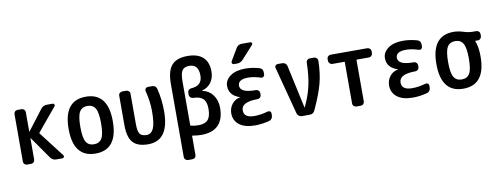

<svg xmlns="http://www.w3.org/2000/svg" viewBox="-74 -1171 4649 1797"><g transform="rotate(-10 2250.0 -273.0)"><path d="M99.6 0Q85 0 75.2 -9.8Q65.4 -19.5 65.4 -35.2V-485.4Q65.4 -500 75.2 -509.8Q85 -519.5 99.6 -519.5H137.7Q152.3 -519.5 162.6 -509.8Q172.9 -500 172.9 -485.4V-301.8Q172.9 -300.8 173.8 -300.3Q174.8 -299.8 175.8 -300.8L322.3 -492.2Q344.7 -520.5 377.9 -519.5H434.6Q444.3 -519.5 449.2 -510.3Q454.1 -501 447.3 -493.2L265.6 -274.4Q261.7 -270.5 265.6 -265.6L448.2 -28.3Q455.1 -20.5 450.7 -10.3Q446.3 0 434.6 0H377Q341.8 0 321.3 -29.3L175.8 -237.3Q173.8 -237.3 172.9 -236.3V-35.2Q172.9 -20.5 163.1 -10.3Q153.3 0 137.7 0Z M825.2 -402.8Q801.8 -442.4 750 -442.4Q698.2 -442.4 674.8 -402.8Q651.4 -363.3 651.4 -260.3Q651.4 -157.2 674.8 -117.7Q698.2 -78.1 750 -78.1Q801.8 -78.1 825.2 -117.7Q848.6 -157.2 848.6 -260.3Q848.6 -363.3 825.2 -402.8ZM960 -260.3Q960 9.8 750 9.8Q540 9.8 540 -260.3Q540 -530.3 750 -530.3Q960 -530.3 960 -260.3Z M1250 9.8Q1150.4 9.8 1105.5 -39.6Q1060.5 -88.9 1060.5 -205.1V-485.4Q1060.5 -500 1071.3 -509.8Q1082 -519.5 1096.7 -519.5H1131.8Q1146.5 -519.5 1157.2 -509.8Q1168 -500 1168 -485.4V-194.3Q1168 -127.9 1186 -103Q1204.1 -78.1 1250 -78.1Q1293.9 -78.1 1315.9 -125.5Q1337.9 -172.9 1337.9 -289.1Q1337.9 -380.9 1311.5 -485.4Q1308.6 -499 1316.9 -509.3Q1325.2 -519.5 1337.9 -519.5H1378.9Q1414.1 -519.5 1422.9 -486.3Q1449.2 -379.9 1449.2 -269.5Q1449.2 9.8 1250 9.8Z M1667 -511.7V-98.6Q1667 -94.7 1671.9 -92.8Q1705.1 -84 1745.1 -84Q1805.7 -84 1834 -115.7Q1862.3 -147.5 1862.3 -219.7Q1862.3 -286.1 1832.5 -314.9Q1802.7 -343.8 1737.3 -344.7Q1723.6 -344.7 1712.9 -355.5Q1702.1 -366.2 1702.1 -379.9V-401.4Q1702.1 -416 1712.4 -425.8Q1722.7 -435.5 1738.3 -436.5Q1841.8 -442.4 1841.8 -540Q1841.8 -646.5 1753.9 -646.5Q1706.1 -646.5 1686.5 -617.7Q1667 -588.9 1667 -511.7ZM1591.8 219.7Q1577.1 219.7 1566.4 210Q1555.7 200.2 1555.7 184.6V-508.8Q1555.7 -631.8 1602.5 -686Q1649.4 -740.2 1753.9 -740.2Q1850.6 -740.2 1900.4 -693.8Q1950.2 -647.5 1950.2 -558.6Q1950.2 -497.1 1918.5 -454.1Q1886.7 -411.1 1834 -398.4Q1833 -398.4 1833 -397.5Q1833 -395.5 1835 -394.5Q1895.5 -382.8 1933.1 -332.5Q1970.7 -282.2 1970.7 -209Q1970.7 -100.6 1916 -45.4Q1861.3 9.8 1755.9 9.8Q1715.8 9.8 1672.9 2Q1667 0 1667 5.9V184.6Q1667 199.2 1657.2 209.5Q1647.5 219.7 1631.8 219.7Z M2171.9 -273.4Q2173.8 -273.4 2173.8 -274.4Q2173.8 -275.4 2171.9 -275.4Q2070.3 -308.6 2070.3 -398.4Q2070.3 -454.1 2122.6 -492.2Q2174.8 -530.3 2265.6 -530.3Q2330.1 -530.3 2398.4 -510.7Q2431.6 -501 2430.7 -464.8V-445.3Q2430.7 -432.6 2420.4 -424.8Q2410.2 -417 2397.5 -420.9Q2331.1 -442.4 2278.3 -442.4Q2181.6 -442.4 2180.7 -382.8Q2180.7 -313.5 2330.1 -314.5Q2344.7 -314.5 2355 -304.2Q2365.2 -293.9 2365.2 -279.3V-263.7Q2365.2 -249 2355 -238.8Q2344.7 -228.5 2330.1 -228.5Q2174.8 -228.5 2174.8 -148.4Q2174.8 -78.1 2274.4 -78.1Q2335.9 -78.1 2402.3 -97.7Q2415 -101.6 2425.3 -94.7Q2435.5 -87.9 2435.5 -75.2V-54.7Q2435.5 -39.1 2426.3 -25.9Q2417 -12.7 2402.3 -8.8Q2332 9.8 2265.6 9.8Q2168.9 9.8 2116.7 -30.8Q2064.5 -71.3 2064.5 -139.6Q2064.5 -189.5 2094.2 -227.5Q2124 -265.6 2171.9 -273.4ZM2275.4 -764.6H2355.5Q2365.2 -764.6 2369.6 -755.4Q2374 -746.1 2367.2 -738.3L2257.8 -617.2Q2233.4 -589.8 2200.2 -589.8H2169.9Q2158.2 -589.8 2152.8 -600.1Q2147.5 -610.4 2153.3 -620.1L2221.7 -735.4Q2239.3 -764.6 2275.4 -764.6Z M2666 -34.2 2546.9 -486.3Q2543 -499 2551.3 -509.3Q2559.6 -519.5 2573.2 -519.5H2617.2Q2632.8 -519.5 2645 -509.8Q2657.2 -500 2660.2 -485.4L2749 -76.2Q2749 -75.2 2750 -75.2Q2752 -75.2 2752 -77.1Q2798.8 -173.8 2819.8 -267.6Q2840.8 -361.3 2842.8 -484.4Q2842.8 -499 2853 -509.3Q2863.3 -519.5 2877.9 -519.5H2918Q2931.6 -519.5 2942.4 -509.3Q2953.1 -499 2953.1 -485.4Q2951.2 -367.2 2925.8 -270Q2900.4 -172.9 2835 -32.2Q2821.3 0 2785.2 0H2710.9Q2695.3 0 2682.6 -9.8Q2669.9 -19.5 2666 -34.2Z M3077.1 -431.6Q3062.5 -431.6 3051.8 -442.4Q3041 -453.1 3041 -467.8V-485.4Q3041 -500 3051.3 -509.8Q3061.5 -519.5 3077.1 -519.5H3422.9Q3437.5 -519.5 3448.2 -509.8Q3459 -500 3459 -485.4V-467.8Q3459 -453.1 3448.7 -442.4Q3438.5 -431.6 3422.9 -431.6H3309.6Q3305.7 -431.6 3305.7 -427.7V-35.2Q3305.7 -20.5 3295.4 -10.3Q3285.2 0 3269.5 0H3230.5Q3215.8 0 3205.1 -9.8Q3194.3 -19.5 3194.3 -35.2V-427.7Q3194.3 -431.6 3190.4 -431.6Z M3671.9 -273.4Q3673.8 -273.4 3673.8 -274.4Q3673.8 -275.4 3671.9 -275.4Q3570.3 -308.6 3570.3 -398.4Q3570.3 -454.1 3622.6 -492.2Q3674.8 -530.3 3765.6 -530.3Q3830.1 -530.3 3898.4 -510.7Q3931.6 -501 3930.7 -464.8V-445.3Q3930.7 -432.6 3920.4 -424.8Q3910.2 -417 3897.5 -420.9Q3831.1 -442.4 3778.3 -442.4Q3681.6 -442.4 3680.7 -382.8Q3680.7 -313.5 3830.1 -314.5Q3844.7 -314.5 3855 -304.2Q3865.2 -293.9 3865.2 -279.3V-263.7Q3865.2 -249 3855 -238.8Q3844.7 -228.5 3830.1 -228.5Q3674.8 -228.5 3674.8 -148.4Q3674.8 -78.1 3774.4 -78.1Q3835.9 -78.1 3902.3 -97.7Q3915 -101.6 3925.3 -94.7Q3935.5 -87.9 3935.5 -75.2V-54.7Q3935.5 -39.1 3926.3 -25.9Q3917 -12.7 3902.3 -8.8Q3832 9.8 3765.6 9.8Q3668.9 9.8 3616.7 -30.8Q3564.5 -71.3 3564.5 -139.6Q3564.5 -189.5 3594.2 -227.5Q3624 -265.6 3671.9 -273.4Z M4320.3 -402.8Q4296.9 -442.4 4245.1 -442.4Q4193.4 -442.4 4169.9 -402.8Q4146.5 -363.3 4146.5 -260.3Q4146.5 -157.2 4169.9 -117.7Q4193.4 -78.1 4245.1 -78.1Q4296.9 -78.1 4320.3 -117.7Q4343.8 -157.2 4343.8 -260.3Q4343.8 -363.3 4320.3 -402.8ZM4245.1 -530.3Q4288.1 -530.3 4335.9 -515.1Q4383.8 -500 4420.9 -500H4456.1Q4470.7 -500 4481 -490.2Q4491.2 -480.5 4491.2 -464.8V-448.2Q4491.2 -433.6 4481 -422.9Q4470.7 -412.1 4456.1 -412.1H4430.7H4429.7V-411.1L4430.7 -410.2Q4455.1 -352.5 4455.1 -259.8Q4455.1 9.8 4245.1 9.8Q4035.2 9.8 4035.2 -260.3Q4035.2 -530.3 4245.1 -530.3Z"/></g></svg>

Font: Rounded-L Mgen+ 1m medium
Style: Regular
Weight: 500
Designer: [Source Han Sans]
Ryoko NISHIZUKA  (kana & ideographs); Paul D. Hunt (Latin, Greek & Cyrillic); Wenlong ZHANG  (bopomofo
Version: Version 1.059.20150602